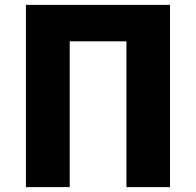

<svg xmlns="http://www.w3.org/2000/svg" viewBox="-20 -765 802 785"><path d="M86 0V-745H675V0H497V-596H265V0Z"/></svg>

Font: Source Han Sans CN Heavy
Style: Regular
Weight: 900
Designer: Ryoko NISHIZUKA 西塚涼子 (kana, bopomofo & ideographs); Paul D. Hunt (Latin, Greek & Cyrillic); Sandoll Communications 산돌커뮤니
Foundry: Adobe
Version: Version 2.000;hotconv 1.0.107;makeotfexe 2.5.65593